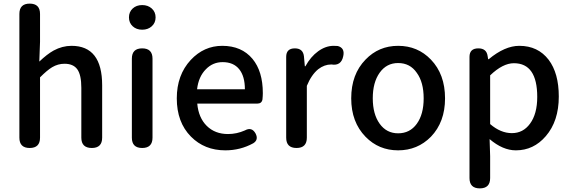

<svg xmlns="http://www.w3.org/2000/svg" viewBox="-20 -817 3155 1060"><path d="M144 0Q87 0 87 -57V-398V-740Q87 -797 144 -797Q201 -797 201 -740V-586L197 -477Q240 -518 276 -538Q324 -564 375 -564Q544 -564 544 -346V-57Q544 0 487 0Q429 0 429 -57V-332Q429 -403 407 -434Q385 -465 336 -465Q300 -465 268 -446Q241 -430 201 -390V-57Q201 0 144 0Z M765 0Q708 0 708 -57V-493Q708 -550 765 -550Q822 -550 822 -493V-275V-57Q822 0 765 0ZM765 -653Q733 -653 712.5 -672Q692 -691 692 -721Q692 -751 712.5 -770Q733 -789 765 -789Q797 -789 818 -770Q839 -751 839 -721Q839 -691 818 -672Q797 -653 765 -653Z M1224 13Q1109 13 1034 -63Q956 -142 956 -274Q956 -403 1033 -486Q1106 -564 1207 -564Q1314 -564 1374 -492Q1431 -423 1431 -303Q1431 -288 1429 -268Q1425 -245 1400 -245H1247H1069Q1076 -167 1121.5 -122Q1167 -77 1239 -77Q1287 -77 1332 -97Q1370 -118 1391 -80Q1409 -45 1378 -26Q1307 13 1224 13ZM1068 -324H1200H1332Q1332 -396 1300.5 -435Q1269 -474 1209 -474Q1155 -474 1117 -435Q1076 -394 1068 -324Z M1617 0Q1560 0 1560 -57V-275V-503Q1560 -550 1608 -550Q1653 -550 1658 -506L1663 -451H1666Q1695 -504 1736.5 -534Q1778 -564 1822 -564Q1838 -564 1845 -563Q1885 -552 1875 -507Q1864 -452 1810 -461Q1809 -461 1808 -461Q1771 -461 1737 -435Q1699 -404 1674 -343V-57Q1674 0 1617 0Z M2178 13Q2071 13 1998 -62Q1919 -143 1919 -274Q1919 -407 1998 -488Q2071 -564 2178 -564Q2286 -564 2359 -488Q2437 -407 2437 -274Q2437 -143 2359 -62Q2285 13 2178 13ZM2178 -81Q2243 -81 2281 -133.5Q2319 -186 2319 -274Q2319 -363 2281 -415Q2244 -469 2178 -469Q2114 -469 2076 -415.5Q2038 -362 2038 -274.5Q2038 -187 2076 -134Q2114 -81 2178 -81Z M2629 223Q2572 223 2572 166V-163V-503Q2572 -550 2621 -550Q2666 -550 2672 -508L2675 -490H2678Q2767 -564 2847 -564Q2950 -564 3009 -487Q3065 -413 3065 -284Q3065 -148 2993 -65Q2926 13 2828 13Q2756 13 2683 -49L2686 45V166Q2686 223 2629 223ZM2806 -82Q2868 -82 2906 -134Q2946 -188 2946 -282Q2946 -468 2817 -468Q2756 -468 2686 -401V-266V-132Q2744 -82 2806 -82Z"/></svg>

Font: GenSenRounded JP M
Style: Regular
Weight: 500
Version: Version 1.501;PS 1;hotconv 16.6.51;makeotf.lib2.5.65220